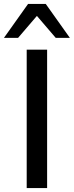

<svg xmlns="http://www.w3.org/2000/svg" viewBox="-53 -958 376 978"><path d="M83 0V-705H187V0ZM-33 -765 90 -938H180L303 -765H231L135 -877L39 -765Z"/></svg>

Font: Mulish SemiBold
Style: Regular
Weight: 600
Designer: Vernon Adams
Foundry: Vernon Adams
Version: Version 3.603; ttfautohint (v1.8.3)